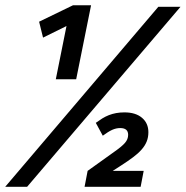

<svg xmlns="http://www.w3.org/2000/svg" viewBox="-62 -716 712 736"><path d="M477.1 0H262.2L273.9 -61L378.9 -136.2Q404.8 -154.3 417 -168.2Q429.2 -182.1 429.2 -199.2Q429.2 -225.1 398.9 -225.1Q383.3 -225.1 368.2 -218.3Q353 -211.4 332 -195.8L305.2 -245.1Q317.9 -254.4 330.1 -262Q342.3 -269.5 355.5 -274.7Q368.7 -279.8 383.3 -282.5Q397.9 -285.2 415 -285.2Q458 -285.2 482.4 -264.4Q506.8 -243.7 506.8 -209Q506.8 -189.5 500.2 -173.3Q493.7 -157.2 480.7 -142.6Q467.8 -127.9 448.2 -113.3Q428.7 -98.6 402.8 -82L370.1 -61H488.8ZM629.9 -689.9 42 0H-42L544.9 -689.9ZM151.9 -412.1 192.9 -616.2 103 -571.8 87.9 -632.8 217.8 -695.8H287.1L230 -412.1Z"/></svg>

Font: Code New Roman
Style: Italic
Weight: 400
Italic angle: -11°
Monospace: yes
Designer: Sam Radian
Foundry: Code New Roman
Version: Version 1.508 October 19, 2014